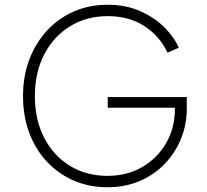

<svg xmlns="http://www.w3.org/2000/svg" viewBox="-20 -777 874 809"><path d="M433 12Q507 12 568 -14Q629 -40 673.5 -86Q718 -132 742.5 -192Q767 -252 767 -319V-368H434V-323H717V-319Q717 -238 680 -174Q643 -110 579 -73Q515 -36 433 -36Q344 -36 275 -78Q206 -120 166.5 -196Q127 -272 127 -372Q127 -472 166.5 -548Q206 -624 275.5 -666.5Q345 -709 434 -709Q524 -709 588.5 -667Q653 -625 686 -555L733 -576Q715 -619 674 -660.5Q633 -702 572 -729.5Q511 -757 434 -757Q356 -757 291 -728.5Q226 -700 178 -648Q130 -596 103.5 -526Q77 -456 77 -372Q77 -288 103 -218Q129 -148 177 -96.5Q225 -45 290 -16.5Q355 12 433 12Z"/></svg>

Font: Plus Jakarta Sans ExtraLight
Style: Regular
Weight: 200
Designer: Gumpita Rahayu
Foundry: Tokotype
Version: Version 2.004; ttfautohint (v1.8.3)